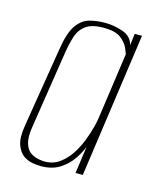

<svg xmlns="http://www.w3.org/2000/svg" viewBox="-85 -566 520 635"><g transform="rotate(15 175.0 -248.5)"><path d="M113 8Q104 8 87 5.5Q70 3 54.5 -7.5Q39 -18 30.5 -41.5Q22 -65 29 -108L74 -384Q83 -441 101.5 -466.5Q120 -492 145 -498.5Q170 -505 198 -505Q228 -505 258.5 -494.5Q289 -484 296 -455L301 -495H326L256 0H231L244 -93Q236 -72 220 -48.5Q204 -25 178 -8.5Q152 8 113 8ZM122 -10Q151 -10 173 -26Q195 -42 210.5 -66Q226 -90 236 -116.5Q246 -143 251.5 -164.5Q257 -186 258 -196L290 -422Q288 -429 281 -444.5Q274 -460 255.5 -474Q237 -488 197 -488Q157 -488 136.5 -473Q116 -458 108 -433Q100 -408 95 -377L53 -106Q48 -72 54.5 -52Q61 -32 74 -23.5Q87 -15 100.5 -12.5Q114 -10 122 -10Z"/></g></svg>

Font: Alumni Sans Thin Thin
Style: Italic
Weight: 250
Italic angle: -8°
Version: Version 1.016